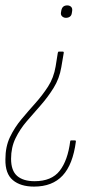

<svg xmlns="http://www.w3.org/2000/svg" viewBox="-33 -507 391 711"><path d="M199 -316Q204 -316 203 -311L194 -258Q187 -216 165.5 -181.5Q144 -147 118 -117.5Q92 -88 66.5 -58.5Q41 -29 24.5 5Q8 39 8 81Q8 125 30.5 144.5Q53 164 95 164Q158 164 188 125.5Q218 87 227 16Q227 13 230 13H244Q247 13 247.5 14Q248 15 248 17Q237 102 199 143Q161 184 93 184Q43 184 14.5 160Q-14 136 -13 83Q-13 36 4 0.5Q21 -35 46.5 -65.5Q72 -96 98 -125Q124 -154 145 -186.5Q166 -219 173 -261L181 -311Q182 -316 185 -316ZM216 -487Q225 -487 230.5 -481.5Q236 -476 234 -465L233 -459Q232 -450 226 -445.5Q220 -441 211 -441Q203 -441 197 -446.5Q191 -452 193 -462L194 -468Q196 -478 201.5 -482.5Q207 -487 216 -487Z"/></svg>

Font: Sofia Sans Condensed Thin
Style: Italic
Weight: 250
Italic angle: -9°
Version: Version 4.100